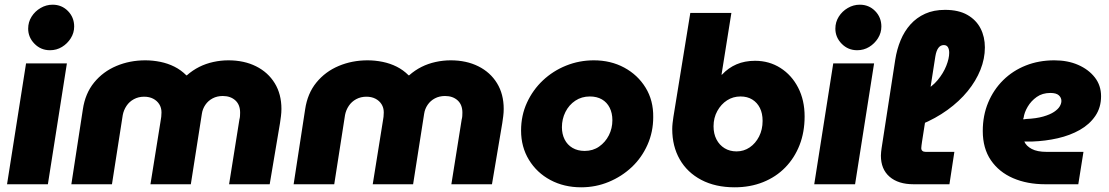

<svg xmlns="http://www.w3.org/2000/svg" viewBox="-20 -785 4724 818"><path d="M10 0 91 -515H265L184 0ZM193 -571Q154 -571 127 -598.5Q100 -626 100 -663Q100 -691 114.5 -714Q129 -737 153 -751Q177 -765 204 -765Q243 -765 269.5 -738Q296 -711 296 -672Q296 -645 281.5 -622Q267 -599 244 -585Q221 -571 193 -571Z M284 0 333 -319Q343 -387 381 -433.5Q419 -480 476 -504Q533 -528 599 -528Q631 -528 663 -521.5Q695 -515 723 -501Q751 -487 774 -464H776Q801 -486 829 -500Q857 -514 889 -521Q921 -528 953 -528Q1020 -528 1071 -502.5Q1122 -477 1150.5 -430.5Q1179 -384 1179 -321Q1179 -306 1177 -290Q1175 -274 1173 -261L1129 0H956L1000 -276Q1002 -283 1002.5 -290.5Q1003 -298 1003 -305Q1003 -339 982.5 -357.5Q962 -376 929 -376Q905 -376 886 -366Q867 -356 855 -338.5Q843 -321 840 -300L793 0H621L664 -268Q666 -277 667 -287.5Q668 -298 668 -306Q668 -326 658.5 -341Q649 -356 632.5 -364.5Q616 -373 594 -373Q570 -373 550.5 -362.5Q531 -352 519 -334Q507 -316 503 -295L457 0Z M1231 0 1280 -319Q1290 -387 1328 -433.5Q1366 -480 1423 -504Q1480 -528 1546 -528Q1578 -528 1610 -521.5Q1642 -515 1670 -501Q1698 -487 1721 -464H1723Q1748 -486 1776 -500Q1804 -514 1836 -521Q1868 -528 1900 -528Q1967 -528 2018 -502.5Q2069 -477 2097.5 -430.5Q2126 -384 2126 -321Q2126 -306 2124 -290Q2122 -274 2120 -261L2076 0H1903L1947 -276Q1949 -283 1949.5 -290.5Q1950 -298 1950 -305Q1950 -339 1929.5 -357.5Q1909 -376 1876 -376Q1852 -376 1833 -366Q1814 -356 1802 -338.5Q1790 -321 1787 -300L1740 0H1568L1611 -268Q1613 -277 1614 -287.5Q1615 -298 1615 -306Q1615 -326 1605.5 -341Q1596 -356 1579.5 -364.5Q1563 -373 1541 -373Q1517 -373 1497.5 -362.5Q1478 -352 1466 -334Q1454 -316 1450 -295L1404 0Z M2456 13Q2383 13 2325 -18Q2267 -49 2233.5 -104Q2200 -159 2200 -229Q2200 -293 2225 -347.5Q2250 -402 2293 -442.5Q2336 -483 2392 -505.5Q2448 -528 2510 -528Q2582 -528 2639.5 -497Q2697 -466 2730.5 -411.5Q2764 -357 2763 -286Q2763 -223 2738.5 -168Q2714 -113 2671.5 -73Q2629 -33 2573.5 -10Q2518 13 2456 13ZM2471 -142Q2506 -142 2532.5 -160.5Q2559 -179 2574 -208.5Q2589 -238 2589 -273Q2589 -303 2577.5 -326Q2566 -349 2544.5 -361.5Q2523 -374 2493 -374Q2458 -374 2431 -356Q2404 -338 2389 -308Q2374 -278 2374 -243Q2374 -214 2385.5 -191Q2397 -168 2419 -155Q2441 -142 2471 -142Z M3110 13Q3028 13 2968 -18.5Q2908 -50 2876 -106Q2844 -162 2844 -235Q2844 -247 2845.5 -260.5Q2847 -274 2849 -287L2921 -730H3096L3054 -467H3056Q3083 -496 3118 -511Q3153 -526 3197 -526Q3257 -526 3305 -495.5Q3353 -465 3380.5 -411.5Q3408 -358 3408 -289Q3408 -222 3386.5 -167Q3365 -112 3325.5 -71.5Q3286 -31 3231 -9Q3176 13 3110 13ZM3118 -140Q3149 -140 3174 -157Q3199 -174 3214 -203.5Q3229 -233 3229 -270Q3229 -302 3217.5 -325Q3206 -348 3185 -361Q3164 -374 3135 -374Q3103 -374 3077.5 -357.5Q3052 -341 3036 -312Q3020 -283 3020 -247Q3020 -215 3032.5 -191Q3045 -167 3067 -153.5Q3089 -140 3118 -140Z M3449 0 3530 -515H3704L3623 0ZM3632 -571Q3593 -571 3566 -598.5Q3539 -626 3539 -663Q3539 -691 3553.5 -714Q3568 -737 3592 -751Q3616 -765 3643 -765Q3682 -765 3708.5 -738Q3735 -711 3735 -672Q3735 -645 3720.5 -622Q3706 -599 3683 -585Q3660 -571 3632 -571Z M3872 0Q3807 0 3770 -32Q3733 -64 3733 -122Q3733 -130 3734 -138Q3735 -146 3736 -154L3794 -530Q3801 -575 3817 -613.5Q3833 -652 3859 -681Q3885 -710 3921.5 -726.5Q3958 -743 4006 -743Q4064 -743 4101.5 -721.5Q4139 -700 4157.5 -664Q4176 -628 4176 -583Q4176 -535 4157 -487.5Q4138 -440 4102.5 -396.5Q4067 -353 4016.5 -316.5Q3966 -280 3903 -254L3917 -398Q3951 -415 3975 -444Q3999 -473 4011.5 -504.5Q4024 -536 4024 -560Q4024 -575 4018.5 -584Q4013 -593 4001 -593Q3987 -593 3978 -581Q3969 -569 3965 -545L3908 -180Q3907 -172 3906 -165.5Q3905 -159 3905 -154Q3905 -146 3910 -142Q3915 -138 3924 -138H4046L4025 0Z M4433 0Q4356 0 4296 -26Q4236 -52 4201.5 -102.5Q4167 -153 4167 -227Q4167 -293 4190 -348Q4213 -403 4254 -443.5Q4295 -484 4350.5 -506Q4406 -528 4472 -528Q4529 -528 4573.5 -508.5Q4618 -489 4644.5 -455Q4671 -421 4671 -375Q4671 -327 4646.5 -291Q4622 -255 4580.5 -231.5Q4539 -208 4486.5 -196Q4434 -184 4377 -182Q4368 -182 4360 -182Q4352 -182 4344 -182Q4352 -163 4375.5 -150.5Q4399 -138 4439 -138H4596L4574 0ZM4339 -277Q4342 -277 4345 -277Q4348 -277 4351 -278Q4395 -280 4424.5 -288.5Q4454 -297 4471 -308.5Q4488 -320 4495 -332Q4502 -344 4502 -355Q4502 -369 4491 -379Q4480 -389 4455 -389Q4421 -389 4397 -372Q4373 -355 4358.5 -330.5Q4344 -306 4341 -283Q4340 -281 4339.5 -279.5Q4339 -278 4339 -277Z"/></svg>

Font: MuseoModerno ExtraBold
Style: Italic
Weight: 800
Italic angle: -9°
Designer: Pablo Cosgaya, Héctor Gatti, Marcela Romero, and the Authors of The MuseoModerno Project.
Foundry: Omnibus-Type Team
Version: Version 1.003